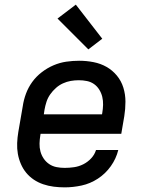

<svg xmlns="http://www.w3.org/2000/svg" viewBox="-20 -800 640 828"><path d="M259 8Q235 8 211.5 5Q188 2 166 -5.5Q144 -13 125.5 -25.5Q107 -38 93 -55Q79 -72 70 -93Q61 -114 57 -136.5Q53 -159 54 -183Q55 -207 59 -231L78 -341Q82 -369 92 -396Q102 -423 119 -446.5Q136 -470 160 -488.5Q184 -507 211 -518.5Q238 -530 266 -534Q294 -538 321 -538Q353 -538 383.5 -532Q414 -526 439.5 -511.5Q465 -497 484 -474Q503 -451 512 -422Q521 -393 521 -361.5Q521 -330 516 -299L503 -223H155L154 -217Q151 -199 150.5 -181Q150 -163 154.5 -146.5Q159 -130 168.5 -116Q178 -102 192 -92.5Q206 -83 223 -79.5Q240 -76 259 -76Q279 -76 299.5 -79Q320 -82 339 -91.5Q358 -101 373 -117Q388 -133 394 -153H490Q481 -116 458 -83.5Q435 -51 402 -29.5Q369 -8 332 0Q295 8 259 8ZM169 -307H420L421 -313Q424 -330 424.5 -348Q425 -366 421 -382.5Q417 -399 408 -413.5Q399 -428 385.5 -437.5Q372 -447 355 -450.5Q338 -454 320 -454Q302 -454 285 -451Q268 -448 251.5 -440.5Q235 -433 221 -420.5Q207 -408 196.5 -393Q186 -378 180.5 -361Q175 -344 172 -327ZM361 -587 228 -720 307 -780 421 -633Z"/></svg>

Font: Iosevka Curly MdExObl
Style: Regular
Weight: 500
Width: 7
Italic angle: -9°
Monospace: yes
Designer: Belleve Invis
Foundry: Belleve Invis
Version: Version 11.1.0; ttfautohint (v1.8.3)